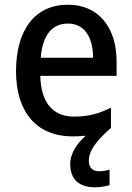

<svg xmlns="http://www.w3.org/2000/svg" viewBox="-20 -569 560 815"><path d="M357 114C357 76 380 36 451 -26V-112C399 -86 354 -74 295 -74C204 -74 154 -133 151 -247H475V-307C475 -452 399 -549 268 -549C132 -549 48 -447 48 -266C48 -92 137 10 288 10C308 10 327 9 344 7C308 38 278 82 278 127C278 189 312 226 383 226C407 226 427 222 445 217V151C435 154 419 158 400 158C374 158 357 143 357 114ZM268 -469C341 -469 375 -408 375 -324H153C160 -419 201 -469 268 -469Z"/></svg>

Font: Noto Sans Devanagari UI SemiCondensed Medium
Style: Regular
Weight: 500
Width: 4
Designer: Jelle Bosma - Monotype Design Team
Foundry: Monotype Imaging Inc.
Version: Version 2.004